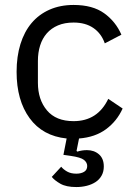

<svg xmlns="http://www.w3.org/2000/svg" viewBox="-20 -548 543 775"><path d="M277 -528Q354 -528 400.5 -494.5Q447 -461 470 -408L403 -373Q389 -413 357 -435Q325 -457 277 -457Q241 -457 214 -445.5Q187 -434 169 -413.5Q151 -393 142 -364.5Q133 -336 133 -302V-214Q133 -146 169.5 -102.5Q206 -59 277 -59Q374 -59 417 -149L475 -110Q452 -59 408 -26.5Q364 6 299 11L289 61L292 64Q311 58 331 58Q360 58 379.5 75Q399 92 399 124Q399 145 390 161Q381 177 365.5 187Q350 197 330 202Q310 207 288 207Q247 207 223.5 193.5Q200 180 189 166L227 125Q236 136 251 144.5Q266 153 288 153Q307 153 319.5 145.5Q332 138 332 122Q332 108 319 97.5Q306 87 264 81L236 77L249 11Q152 1 99.5 -71Q47 -143 47 -258Q47 -320 62.5 -370Q78 -420 107.5 -455Q137 -490 180 -509Q223 -528 277 -528Z"/></svg>

Font: IBM Plex Sans Hebrew
Style: Regular
Weight: 400
Designer: Mike Abbink, Paul van der Laan, Pieter van Rosmalen, Yanek Iontef
Foundry: Bold Monday
Version: Version 1.2